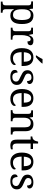

<svg xmlns="http://www.w3.org/2000/svg" viewBox="1772 -2578 1046 4629"><g transform="rotate(90 2294.5 -263.0)"><path d="M18 240V198H26Q49 198 67.5 193Q86 188 97 172.5Q108 157 108 126V-426Q108 -456 96.5 -470.5Q85 -485 66.5 -489.5Q48 -494 26 -494H13V-536H188L198 -446H202Q225 -492 261 -519Q297 -546 355 -546Q454 -546 506.5 -479.5Q559 -413 559 -269Q559 -124 506.5 -57Q454 10 355 10Q297 10 260.5 -14.5Q224 -39 202 -78H198Q200 -59 200.5 -37.5Q201 -16 201.5 3Q202 22 202 35V131Q202 160 213.5 174.5Q225 189 243.5 193.5Q262 198 284 198H287V240ZM339 -54Q405 -54 433.5 -109.5Q462 -165 462 -270Q462 -377 433.5 -429.5Q405 -482 338 -482Q286 -482 256.5 -459Q227 -436 214.5 -388.5Q202 -341 202 -269Q202 -200 214.5 -152Q227 -104 257 -79Q287 -54 339 -54Z M647 0V-42H650Q673 -42 691.5 -47Q710 -52 721 -67.5Q732 -83 732 -114V-426Q732 -456 720.5 -470.5Q709 -485 690.5 -489.5Q672 -494 650 -494H647V-536H801L820 -437H825Q838 -467 853 -492Q868 -517 893 -531.5Q918 -546 962 -546Q1017 -546 1043.5 -527Q1070 -508 1070 -473Q1070 -442 1048.5 -422Q1027 -402 977 -402Q977 -443 965 -461.5Q953 -480 924 -480Q896 -480 877 -458Q858 -436 847 -402Q836 -368 831 -331.5Q826 -295 826 -266V-109Q826 -80 837.5 -65.5Q849 -51 867.5 -46.5Q886 -42 908 -42H936V0Z M1372 10Q1263 10 1201.5 -62Q1140 -134 1140 -264Q1140 -404 1198 -475Q1256 -546 1362 -546Q1459 -546 1514.5 -486Q1570 -426 1570 -307V-261H1237Q1239 -152 1276.5 -102.5Q1314 -53 1386 -53Q1438 -53 1474.5 -74.5Q1511 -96 1529 -123Q1536 -120 1542 -111Q1548 -102 1548 -89Q1548 -69 1529 -46Q1510 -23 1471 -6.5Q1432 10 1372 10ZM1469 -315Q1469 -395 1444.5 -443.5Q1420 -492 1360 -492Q1305 -492 1274.5 -446.5Q1244 -401 1239 -315ZM1316 -619Q1331 -638 1347 -664Q1363 -690 1378 -717Q1393 -744 1403 -766H1510V-756Q1501 -743 1483 -723Q1465 -703 1442.5 -681Q1420 -659 1397 -639.5Q1374 -620 1354 -606H1316Z M1830 10Q1780 10 1743 -2Q1706 -14 1685.5 -37.5Q1665 -61 1665 -96Q1665 -123 1676 -138Q1687 -153 1701.5 -159Q1716 -165 1728 -165Q1728 -113 1751.5 -75.5Q1775 -38 1836 -38Q1889 -38 1917.5 -63.5Q1946 -89 1946 -129Q1946 -154 1935.5 -170Q1925 -186 1898.5 -201.5Q1872 -217 1823 -238Q1772 -261 1738.5 -282.5Q1705 -304 1688.5 -332.5Q1672 -361 1672 -404Q1672 -472 1723.5 -508.5Q1775 -545 1860 -545Q1908 -545 1940.5 -532.5Q1973 -520 1989.5 -499Q2006 -478 2006 -453Q2006 -426 1987.5 -409.5Q1969 -393 1934 -393Q1934 -443 1913 -471Q1892 -499 1848 -499Q1797 -499 1775 -476.5Q1753 -454 1753 -419Q1753 -394 1765.5 -377Q1778 -360 1805.5 -345.5Q1833 -331 1877 -313Q1930 -291 1963 -269Q1996 -247 2011.5 -218Q2027 -189 2027 -147Q2027 -69 1973 -29.5Q1919 10 1830 10Z M2358 10Q2249 10 2187.5 -62Q2126 -134 2126 -264Q2126 -404 2184 -475Q2242 -546 2348 -546Q2445 -546 2500.5 -486Q2556 -426 2556 -307V-261H2223Q2225 -152 2262.5 -102.5Q2300 -53 2372 -53Q2424 -53 2460.5 -74.5Q2497 -96 2515 -123Q2522 -120 2528 -111Q2534 -102 2534 -89Q2534 -69 2515 -46Q2496 -23 2457 -6.5Q2418 10 2358 10ZM2455 -315Q2455 -395 2430.5 -443.5Q2406 -492 2346 -492Q2291 -492 2260.5 -446.5Q2230 -401 2225 -315Z M2634 0V-42H2642Q2665 -42 2683.5 -47Q2702 -52 2713 -67.5Q2724 -83 2724 -114V-426Q2724 -456 2713 -470.5Q2702 -485 2684 -489.5Q2666 -494 2644 -494H2639V-536H2801L2814 -455H2819Q2840 -493 2863.5 -512.5Q2887 -532 2915 -539Q2943 -546 2975 -546Q3054 -546 3098.5 -499.5Q3143 -453 3143 -350V-114Q3143 -83 3152.5 -67.5Q3162 -52 3179 -47Q3196 -42 3218 -42H3223V0H3049V-345Q3049 -410 3024.5 -446Q3000 -482 2939 -482Q2894 -482 2867.5 -459.5Q2841 -437 2829.5 -400Q2818 -363 2818 -320V-109Q2818 -80 2829 -65.5Q2840 -51 2858 -46.5Q2876 -42 2898 -42H2903V0Z M3491 10Q3415 10 3380.5 -24.5Q3346 -59 3346 -145V-479H3270V-519Q3288 -519 3310 -526.5Q3332 -534 3348 -551Q3365 -569 3376 -595Q3387 -621 3394 -659H3440V-536H3571V-479H3440V-142Q3440 -91 3461 -67Q3482 -43 3516 -43Q3534 -43 3549 -45Q3564 -47 3580 -50V-6Q3567 0 3541 5Q3515 10 3491 10Z M3890 10Q3781 10 3719.5 -62Q3658 -134 3658 -264Q3658 -404 3716 -475Q3774 -546 3880 -546Q3977 -546 4032.5 -486Q4088 -426 4088 -307V-261H3755Q3757 -152 3794.5 -102.5Q3832 -53 3904 -53Q3956 -53 3992.5 -74.5Q4029 -96 4047 -123Q4054 -120 4060 -111Q4066 -102 4066 -89Q4066 -69 4047 -46Q4028 -23 3989 -6.5Q3950 10 3890 10ZM3987 -315Q3987 -395 3962.5 -443.5Q3938 -492 3878 -492Q3823 -492 3792.5 -446.5Q3762 -401 3757 -315Z M4348 10Q4298 10 4261 -2Q4224 -14 4203.5 -37.5Q4183 -61 4183 -96Q4183 -123 4194 -138Q4205 -153 4219.5 -159Q4234 -165 4246 -165Q4246 -113 4269.5 -75.5Q4293 -38 4354 -38Q4407 -38 4435.5 -63.5Q4464 -89 4464 -129Q4464 -154 4453.5 -170Q4443 -186 4416.5 -201.5Q4390 -217 4341 -238Q4290 -261 4256.5 -282.5Q4223 -304 4206.5 -332.5Q4190 -361 4190 -404Q4190 -472 4241.5 -508.5Q4293 -545 4378 -545Q4426 -545 4458.5 -532.5Q4491 -520 4507.5 -499Q4524 -478 4524 -453Q4524 -426 4505.5 -409.5Q4487 -393 4452 -393Q4452 -443 4431 -471Q4410 -499 4366 -499Q4315 -499 4293 -476.5Q4271 -454 4271 -419Q4271 -394 4283.5 -377Q4296 -360 4323.5 -345.5Q4351 -331 4395 -313Q4448 -291 4481 -269Q4514 -247 4529.5 -218Q4545 -189 4545 -147Q4545 -69 4491 -29.5Q4437 10 4348 10Z"/></g></svg>

Font: Noto Serif Kannada
Style: Regular
Weight: 400
Designer: Universal Thirst, Indian Type Foundry and the Monotype Design Team
Foundry: Monotype Imaging Inc.
Version: Version 2.003